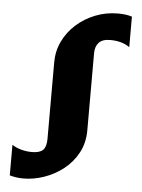

<svg xmlns="http://www.w3.org/2000/svg" viewBox="-54 -796 628 851"><g transform="rotate(5 260.0 -370.5)"><path d="M83.5 12Q66 12 51.2 10Q36.5 8 21 3.5V-132.5Q40 -120 63 -114Q86 -108 110 -108Q144 -108 158.8 -122.5Q173.5 -137 173.5 -172.5V-512.5Q173.5 -562.5 194.2 -606Q215 -649.5 251.8 -682.5Q288.5 -715.5 336 -734.2Q383.5 -753 437 -753Q454 -753 469.8 -751Q485.5 -749 499 -744.5V-608.5Q483 -620.5 461 -626.8Q439 -633 413 -633Q377.5 -633 361.8 -615.5Q346 -598 346 -569V-225.5Q346 -169 322 -124.8Q298 -80.5 258.8 -50Q219.5 -19.5 173.5 -3.8Q127.5 12 83.5 12Z"/></g></svg>

Font: Merriweather 20pt Black
Style: Regular
Weight: 900
Version: Version 2.100